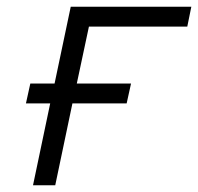

<svg xmlns="http://www.w3.org/2000/svg" viewBox="-20 -550 588 570"><path d="M78 0H144L195 -243H356L369 -302H208L244 -471H536L548 -530H190L142 -302H70L57 -243H129Z"/></svg>

Font: Geist Light
Style: Italic
Weight: 300
Italic angle: -12°
Designer: Basement.studio, Andrés Briganti, Mateo Zaragoza
Foundry: Basement.studio, Vercel, Andrés Briganti, Guido Ferreyra, Mateo Zaragoza
Version: Version 1.500